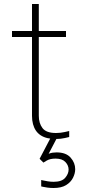

<svg xmlns="http://www.w3.org/2000/svg" viewBox="-20 -685 423 960"><path d="M259 10Q236 10 217 5.5Q198 1 183.5 -8.5Q169 -18 159.5 -32Q150 -46 145 -64.5Q140 -83 140 -106V-665H174V-106Q174 -69 192.5 -44.5Q211 -20 260 -20Q283 -20 304.5 -25Q326 -30 326 -30V0Q326 0 305 5Q284 10 259 10ZM310 -500H40V-530H310ZM248 255Q232 255 217.5 253Q203 251 194.5 249Q186 247 186 247V215Q186 215 195 217Q204 219 218.5 221.5Q233 224 248 224Q289 224 306 204Q323 184 323 163Q323 142 307 125Q291 108 258 108Q230 108 213.5 118Q197 128 197 128L178 109L232 6H264L208 113H187Q187 113 191 107.5Q195 102 203.5 95Q212 88 227 82.5Q242 77 263 77Q310 77 333 103Q356 129 356 161Q356 182 345 204Q334 226 310.5 240.5Q287 255 248 255Z"/></svg>

Font: Be Vietnam Pro Variable Thin
Style: Regular
Weight: 100
Designer: Lam Bao, Tony Le, Vietanh Nguyen
Foundry: Yellow Type Foundry
Version: Version 1.002